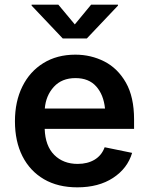

<svg xmlns="http://www.w3.org/2000/svg" viewBox="-20 -785 631 816"><path d="M308.6 11.2Q226.1 11.2 166.7 -23.4Q107.4 -58.1 75.4 -121.1Q43.5 -184.1 43.5 -269.5Q43.5 -353.5 75 -417.2Q106.4 -481 164.3 -516.8Q222.2 -552.7 300.3 -552.7Q366.7 -552.7 423.6 -523.7Q480.5 -494.6 515.1 -433.8Q549.8 -373 549.8 -277.3V-237.3H169.9Q172.4 -164.6 210.7 -126.5Q249 -88.4 310.1 -88.4Q352.1 -88.4 382.1 -106.4Q412.1 -124.5 424.8 -159.2L541.5 -135.3Q522 -69.3 460.7 -29.1Q399.4 11.2 308.6 11.2ZM170.4 -323.7H426.3Q420.4 -382.3 388.9 -417.7Q357.4 -453.1 300.8 -453.1Q242.7 -453.1 208.7 -415.8Q174.8 -378.4 170.4 -323.7ZM228 -765.1 297.9 -681.2 367.2 -765.1H481.4V-761.2L349.1 -621.6H246.6L114.3 -761.2V-765.1Z"/></svg>

Font: Inter-SemiBold
Style: Regular
Weight: 600
Designer: Rasmus Andersson
Foundry: rsms
Version: Version 4.000;git-a52131595